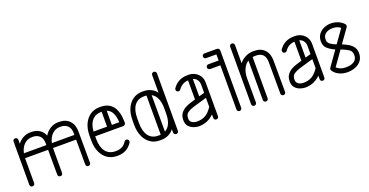

<svg xmlns="http://www.w3.org/2000/svg" viewBox="-30 -1284 3680 1913"><g transform="rotate(-20 1810.0 -327.0)"><path d="M104 -25Q104 -14 96.5 -7Q89 0 78 0Q68 0 60.5 -7Q53 -14 53 -25V-484Q53 -495 60.5 -502Q68 -509 78 -509Q89 -509 96.5 -502Q104 -495 104 -484V-442Q129 -475 164 -494Q199 -513 239 -513H251Q301 -513 336.5 -490Q372 -467 388 -425Q413 -466 451.5 -489.5Q490 -513 535 -513H546Q615 -513 655 -471Q695 -429 695 -356L696 -25Q696 -14 688.5 -7Q681 0 670 0Q660 0 653 -7Q646 -14 646 -25L645 -289H400Q400 -285 400 -280V-25Q400 -14 392.5 -7Q385 0 374 0Q364 0 356.5 -7Q349 -14 349 -25L348 -289H104Q104 -285 104 -280ZM535 -463Q488 -463 453.5 -430Q419 -397 406 -339H645V-356Q645 -411 616.5 -437Q588 -463 545 -463ZM239 -463Q192 -463 157 -430Q122 -397 110 -339H348V-356Q348 -411 320 -437Q292 -463 249 -463Z M1135 -78Q1081 4 983 4H975Q917 4 874 -25Q831 -54 807.5 -106.5Q784 -159 784 -229V-280Q784 -350 808 -402.5Q832 -455 874.5 -484Q917 -513 975 -513H983Q1157 -513 1159 -286Q1159 -255 1128 -255H835V-229Q835 -141 871.5 -93.5Q908 -46 975 -46H983Q1057 -46 1093 -107Q1101 -118 1114 -118Q1125 -118 1132 -110.5Q1139 -103 1139 -92Q1139 -84 1135 -78ZM975 -463Q913 -463 877 -422.5Q841 -382 836 -305H979V-463ZM1108 -305Q1104 -429 1030 -455V-305Z M1239 -229V-280Q1239 -350 1262.5 -402.5Q1286 -455 1328.5 -484Q1371 -513 1428 -513H1440Q1483 -513 1518 -496Q1553 -479 1577 -448V-634Q1577 -645 1584.5 -652Q1592 -659 1603 -659Q1613 -659 1620.5 -652Q1628 -645 1628 -634V-25Q1628 -15 1620.5 -7.5Q1613 0 1603 0Q1592 0 1584.5 -7.5Q1577 -15 1577 -25V-60Q1553 -29 1518 -12.5Q1483 4 1440 4H1428Q1370 4 1328 -25Q1286 -54 1262.5 -106.5Q1239 -159 1239 -229ZM1290 -229Q1290 -141 1326 -93.5Q1362 -46 1428 -46H1440Q1447 -46 1454 -47V-462Q1447 -463 1440 -463H1428Q1362 -463 1326 -416Q1290 -369 1290 -280ZM1577 -280Q1577 -408 1504 -448V-61Q1577 -101 1577 -229Z M2053 -25Q2053 -14 2046 -7Q2039 0 2028 0Q2017 0 2010 -7Q2003 -14 2003 -25V-62Q1935 5 1842 5H1841Q1818 5 1788.5 -5Q1759 -15 1737 -38.5Q1715 -62 1715 -105V-108Q1715 -149 1734.5 -176Q1754 -203 1783.5 -219.5Q1813 -236 1843 -244L1895 -260V-462Q1828 -459 1791 -402Q1783 -392 1770 -392Q1759 -392 1752 -399.5Q1745 -407 1745 -417Q1745 -426 1749 -432Q1805 -513 1906 -513H1917Q1955 -513 1986 -496Q2017 -479 2035 -449.5Q2053 -420 2053 -382ZM2003 -377Q2003 -408 1987.5 -429.5Q1972 -451 1945 -459V-275L2003 -291ZM1841 -46H1842Q1892 -46 1930 -67.5Q1968 -89 2003 -142V-238L1856 -195Q1819 -184 1792.5 -165.5Q1766 -147 1766 -108V-105Q1766 -81 1779 -68Q1792 -55 1809.5 -50.5Q1827 -46 1841 -46Z M2141 -493Q2130 -493 2122.5 -500.5Q2115 -508 2115 -519Q2115 -529 2122.5 -536.5Q2130 -544 2141 -544H2249V-609H2141Q2130 -609 2122.5 -616Q2115 -623 2115 -634Q2115 -645 2122.5 -652Q2130 -659 2141 -659H2270Q2299 -659 2299 -630V-25Q2299 -14 2291.5 -7Q2284 0 2273 0Q2263 0 2256 -7Q2249 -14 2249 -25V-493Z M2455 -24Q2455 -13 2447.5 -6Q2440 1 2430 1Q2419 1 2411.5 -6Q2404 -13 2404 -24V-633Q2404 -644 2411.5 -651Q2419 -658 2430 -658Q2440 -658 2447.5 -651Q2455 -644 2455 -633V-441Q2482 -474 2520 -493.5Q2558 -513 2604 -513H2615Q2684 -513 2723.5 -471Q2763 -429 2763 -356L2764 -24Q2764 -13 2757 -6Q2750 1 2739 1Q2729 1 2721.5 -6Q2714 -13 2714 -24L2713 -356Q2713 -463 2615 -463H2604Q2591 -463 2579 -461V-24Q2579 -13 2571.5 -6Q2564 1 2554 1Q2543 1 2535.5 -6Q2528 -13 2528 -24V-442Q2494 -421 2474.5 -379Q2455 -337 2455 -280Z M3181 -25Q3181 -14 3174 -7Q3167 0 3156 0Q3145 0 3138 -7Q3131 -14 3131 -25V-62Q3063 5 2970 5H2969Q2946 5 2916.5 -5Q2887 -15 2865 -38.5Q2843 -62 2843 -105V-108Q2843 -149 2862.5 -176Q2882 -203 2911.5 -219.5Q2941 -236 2971 -244L3023 -260V-462Q2956 -459 2919 -402Q2911 -392 2898 -392Q2887 -392 2880 -399.5Q2873 -407 2873 -417Q2873 -426 2877 -432Q2933 -513 3034 -513H3045Q3083 -513 3114 -496Q3145 -479 3163 -449.5Q3181 -420 3181 -382ZM3131 -377Q3131 -408 3115.5 -429.5Q3100 -451 3073 -459V-275L3131 -291ZM2969 -46H2970Q3020 -46 3058 -67.5Q3096 -89 3131 -142V-238L2984 -195Q2947 -184 2920.5 -165.5Q2894 -147 2894 -108V-105Q2894 -81 2907 -68Q2920 -55 2937.5 -50.5Q2955 -46 2969 -46Z M3270 -65Q3265 -72 3265 -80Q3265 -82 3265 -83Q3265 -83 3265 -83Q3266 -90 3271 -97L3379 -250Q3335 -269 3303 -296.5Q3271 -324 3271 -374Q3271 -418 3293 -448Q3315 -478 3350 -493.5Q3385 -509 3424 -509Q3465 -509 3500.5 -494Q3536 -479 3559 -453Q3566 -445 3566 -435Q3566 -427 3561 -419L3458 -275Q3491 -262 3521 -244.5Q3551 -227 3570 -200.5Q3589 -174 3589 -134Q3589 -89 3566 -58Q3543 -27 3504 -11Q3465 5 3417 5Q3370 5 3331 -13.5Q3292 -32 3270 -65ZM3322 -374Q3322 -343 3346 -325.5Q3370 -308 3409 -293L3508 -432Q3475 -459 3424 -459Q3381 -459 3351.5 -438Q3322 -417 3322 -374ZM3538 -134Q3538 -174 3508 -193.5Q3478 -213 3428 -232L3321 -81Q3338 -65 3362 -55.5Q3386 -46 3417 -46Q3473 -46 3505.5 -67Q3538 -88 3538 -134Z"/></g></svg>

Font: Libertine Sup
Style: Regular
Weight: 400
Designer: Bastien Sozeau
Foundry: NBR — Bastien Sozeau
Version: Version 2.003; ttfautohint (v1.8.4.7-5d5b);gftools[0.9.33]